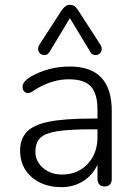

<svg xmlns="http://www.w3.org/2000/svg" viewBox="-20 -775 566 802"><path d="M387.2 -202.1V-234.9H368.2Q272 -234.9 220.9 -227.1Q169.9 -219.2 148.9 -199.7Q127.9 -180.2 127.9 -140.6Q127.9 -101.1 159.9 -73.5Q191.9 -45.9 238.8 -45.9Q304.2 -45.9 345.7 -89.8Q387.2 -133.8 387.2 -202.1ZM272 -497.1Q446.8 -497.1 446.8 -312V-26.9Q446.8 -12.7 439 -4.4Q431.2 3.9 417 3.9Q402.8 3.9 395 -4.6Q387.2 -13.2 387.2 -26.9V-86.9Q366.2 -42 326.2 -17.6Q286.1 6.8 236.6 6.8Q187 6.8 147.9 -12Q108.9 -30.8 86.4 -64.9Q64 -99.1 64 -146.7Q64 -194.3 92 -224.1Q120.1 -253.9 185.1 -266.8Q250 -279.8 366.2 -279.8H387.2V-316.9Q387.2 -382.8 360.1 -413.3Q333 -443.8 266.8 -443.8Q200.7 -443.8 133.8 -404.8L118.2 -394.5Q105.5 -386.2 96.4 -386.2Q87.4 -386.2 80.8 -393.6Q74.2 -400.9 74.2 -412.1Q74.2 -434.1 108.9 -455.1Q182.6 -497.1 272 -497.1ZM145 -588.9 238.8 -733.9Q255.4 -754.9 269.3 -754.9Q283.2 -754.9 290.5 -750Q297.9 -745.1 305.2 -733.9L398.9 -588.9Q404.8 -580.1 404.8 -569.8Q404.8 -559.6 397.5 -552.2Q390.1 -544.9 377.4 -544.9Q364.7 -544.9 356 -560.1L272 -699.2L188 -560.1Q179.2 -544.9 166.5 -544.9Q153.8 -544.9 146.5 -552.5Q139.2 -560.1 139.2 -569.8Q139.2 -579.6 145 -588.9Z"/></svg>

Font: Nunito-Light
Style: Regular
Weight: 300
Designer: Vernon Adams
Foundry: newtypography
Version: Version 3.000